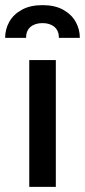

<svg xmlns="http://www.w3.org/2000/svg" viewBox="-58 -728 331 748"><path d="M56 0V-494H159.5V0ZM107.5 -708Q155.5 -708 187.8 -690.2Q220 -672.5 236.5 -643.5Q253 -614.5 253 -580.5H171.5Q171.5 -608.5 154 -623.2Q136.5 -638 107.5 -638Q78.5 -638 61 -623.2Q43.5 -608.5 43.5 -580.5H-38Q-38 -614.5 -21.5 -643.5Q-5 -672.5 27.5 -690.2Q60 -708 107.5 -708Z"/></svg>

Font: Cabin SemiCondensedMedium
Style: Regular
Weight: 500
Width: 4
Designer: Pablo Impallari
Foundry: Pablo Impallari. http://www.impallari.com Igino Marini. http://www.ikern.com
Version: Version 3.001